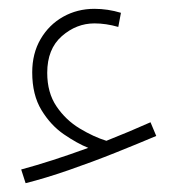

<svg xmlns="http://www.w3.org/2000/svg" viewBox="-20 -360 418 435"><path d="M38 55 28 24Q95 6 180 -25Q155 -35 125 -55.5Q95 -76 74 -110.5Q53 -145 53 -196Q53 -239 72 -271.5Q91 -304 123 -322Q155 -340 194 -340Q224 -340 254 -331L248 -299Q220 -307 194 -307Q153 -307 120 -278Q87 -249 87 -195Q87 -150 108 -119Q129 -88 160.5 -69Q192 -50 221 -41Q274 -62 321 -83L334 -52Q294 -35 241.5 -14Q189 7 135.5 25.5Q82 44 38 55Z"/></svg>

Font: Noto Sans Arabic Cond ExtLt
Style: Regular
Weight: 200
Width: 3
Designer: Monotype Design Team, Nadine Chahine, Nizar Qandah and Khaled Hosny
Foundry: Monotype Imaging Inc.
Version: Version 2.012; ttfautohint (v1.8.4.7-5d5b)